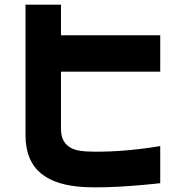

<svg xmlns="http://www.w3.org/2000/svg" viewBox="-20 -744 765 828"><path d="M333 62C456 71 662 47 671 46V-114C546 -93 429 -87 352 -91C288 -94 243 -118 243 -188V-435H671V-592H243V-724H90V-161C90 -4 193 52 333 62Z"/></svg>

Font: コーポレート・ロゴ ver3 Bold
Style: Regular
Weight: 700
Designer: [KANA_main] LOGOTYPE.JP [Source Han Sans] Ryoko NISHIZUKA 西塚涼子 (kana, bopomofo & ideographs); Paul D. Hunt (Latin, Greek
Version: Version 12.001;FEAKit 1.0